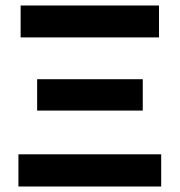

<svg xmlns="http://www.w3.org/2000/svg" viewBox="-20 -678 653 698"><path d="M47 0V-117H566V0ZM115 -276V-390H499V-276ZM55 -542V-658H558V-542Z"/></svg>

Font: Ysabeau SC ExtraBold
Style: Regular
Weight: 800
Designer: Christian Thalmann (Catharsis Fonts)
Version: Version 2.001;gftools[0.9.30]; featfreeze: smcp